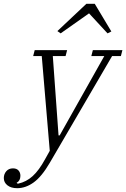

<svg xmlns="http://www.w3.org/2000/svg" viewBox="-126 -775 662 1007"><path d="M-36 212Q-68 212 -87 197Q-106 182 -106 159Q-106 138 -93 123Q-80 108 -58 108Q-39 108 -29 119Q-19 130 -19 147Q-19 173 -39 184L-34 188H-30Q12 179 45.5 148.5Q79 118 111 59L135 16L93 -481H48L56 -512H226L218 -481H151L181 -65H187L421 -481H353L361 -512H516L508 -481H462L135 79Q93 151 51 181.5Q9 212 -36 212ZM175 -612 327 -755H371L458 -610L438 -600L341 -705L192 -600Z"/></svg>

Font: IBM Plex Serif Light
Style: Italic
Weight: 300
Italic angle: -14°
Designer: Mike Abbink, Paul van der Laan, Pieter van Rosmalen
Foundry: Bold Monday
Version: Version 3.001